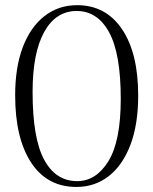

<svg xmlns="http://www.w3.org/2000/svg" viewBox="-20 -730 606 760"><path d="M285.5 -709.5Q398.5 -709.5 462.8 -614.8Q527 -520 527 -352Q527 -237 496 -156Q465 -75 410 -32.5Q355 10 282.5 10Q166.5 10 103.2 -86.5Q40 -183 40 -353Q40 -463.5 70.2 -543.2Q100.5 -623 155.8 -666.2Q211 -709.5 285.5 -709.5ZM458 -338.5Q458 -517.5 412 -602Q366 -686.5 283.5 -686.5Q201 -686.5 155 -603.5Q109 -520.5 109 -366Q109 -182.5 154.8 -97.8Q200.5 -13 285.5 -13Q360.5 -13 409.2 -92.2Q458 -171.5 458 -338.5Z"/></svg>

Font: Fraunces 144pt S050 Light
Style: Regular
Weight: 300
Version: Version 1.000; ttfautohint (v1.8.3)